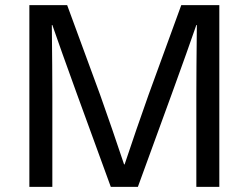

<svg xmlns="http://www.w3.org/2000/svg" viewBox="-20 -732 974 752"><path d="M749 0V-362Q749 -452 751 -634H749Q713 -530 665 -398L652 -362L520 0H414L282 -362L269 -398Q221 -530 185 -634H183Q185 -452 185 -362V0H95V-712H243L372 -361Q420 -226 466 -88H468Q514 -226 562 -361L690 -712H839V0Z"/></svg>

Font: CST
Style: Regular
Weight: 400
Version: Version 1.00